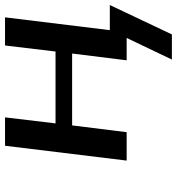

<svg xmlns="http://www.w3.org/2000/svg" viewBox="10 -534 704 764"><g transform="rotate(-90 362.0 -152.0)"><path d="M607 180 724 -67H624L675 -484H563L539 -283H253L277 -484H164L105 0H218L245 -217H531L504 0H593L507 180Z"/></g></svg>

Font: Gamestation Extended
Style: Italic
Weight: 400
Width: 7
Designer: Jonas Hecksher
Foundry: Jonas Hecksher, Playtypeª, e-types AS
Version: Version 1.003